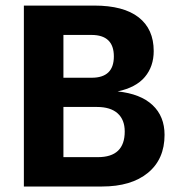

<svg xmlns="http://www.w3.org/2000/svg" viewBox="-20 -679 640 699"><path d="M579.1 -188Q579.1 -99.6 518.6 -49.8Q458 0 351.1 0H66.9V-658.7H323.2Q429.7 -658.7 484.6 -616Q539.6 -573.2 539.6 -493.2Q539.6 -437 507.3 -398.7Q475.1 -360.4 408.2 -346.2Q491.7 -337.4 535.4 -296.4Q579.1 -255.4 579.1 -188ZM394.5 -473.6Q394.5 -551.8 313 -551.8H210.9V-396H314Q394.5 -396 394.5 -473.6ZM434.1 -200.2Q434.1 -243.2 408.2 -266.4Q382.3 -289.6 333 -289.6H210.9V-106.9H336.4Q434.1 -106.9 434.1 -200.2Z"/></svg>

Font: Liberation Mono
Style: Bold
Weight: 700
Monospace: yes
Designer: Steve Matteson
Foundry: Ascender Corporation
Version: Version 2.1.5